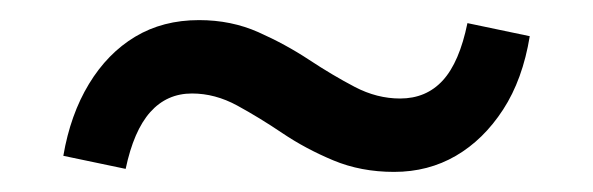

<svg xmlns="http://www.w3.org/2000/svg" viewBox="-20 -326 590 191"><path d="M372 -155Q339 -155 311.5 -166.5Q284 -178 261 -193.5Q238 -209 216 -221Q194 -233 171 -233Q146 -233 129.5 -214.5Q113 -196 105 -158L43 -171Q50 -212 68.5 -242.5Q87 -273 114.5 -289.5Q142 -306 178 -306Q210 -306 237 -294Q264 -282 287.5 -266.5Q311 -251 333 -239.5Q355 -228 378 -228Q404 -228 420.5 -246Q437 -264 445 -303L507 -290Q500 -247 480.5 -217Q461 -187 433.5 -171Q406 -155 372 -155Z"/></svg>

Font: Ysabeau SemiBold
Style: Regular
Weight: 600
Designer: Christian Thalmann (Catharsis Fonts)
Version: Version 2.000;gftools[0.9.27.dev2+g8671c4b]